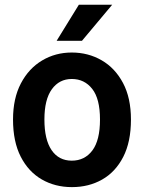

<svg xmlns="http://www.w3.org/2000/svg" viewBox="-20 -772 601 802"><path d="M280.5 9.6Q210.2 9.6 154.5 -22.5Q98.7 -54.7 66.6 -117.5Q34.4 -180.4 34.4 -272.7Q34.4 -361.2 67.3 -423.7Q100.1 -486.2 155.9 -519.4Q211.6 -552.6 279.8 -552.6Q348.4 -552.6 404.5 -520.2Q460.6 -487.9 493.8 -425.4Q527 -362.9 527 -272.7Q527 -179.3 494.7 -116.5Q462.4 -53.6 406.6 -22Q350.9 9.6 280.5 9.6ZM279.8 -100.9Q333.8 -100.9 365.8 -143.5Q397.7 -186.1 397.7 -272.7Q397.7 -359.4 365.2 -400.7Q332.7 -442.1 279.8 -442.1Q227.6 -442.1 196.6 -399.3Q165.5 -356.5 165.5 -272.7Q165.5 -188.9 195.5 -144.9Q225.5 -100.9 279.8 -100.9ZM216.6 -601.6 309.3 -752.1H448.5L322.4 -601.6Z"/></svg>

Font: Interface
Style: Bold
Weight: 700
Designer: Rasmus Andersson
Foundry: rsms
Version: Version 1.8